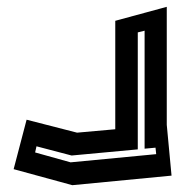

<svg xmlns="http://www.w3.org/2000/svg" viewBox="-20 -412 543 563"><path d="M20 84 58 -61 206 -23 318 -33V-351L469 -392V-46L483 103L192 131ZM83 35 187 64 438 40 436 21 404 24V-322L384 -317V26L190 44L87 17Z"/></svg>

Font: Blaka Hollow
Style: Regular
Weight: 400
Designer: Mohamed Gaber
Foundry: Kief Type Foundry
Version: Version 1.003; ttfautohint (v1.8.4.7-5d5b)